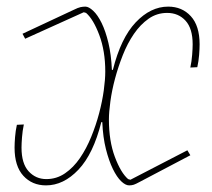

<svg xmlns="http://www.w3.org/2000/svg" viewBox="-20 -548 640 580"><path d="M119 12Q77 12 50.5 -17Q24 -46 24 -102Q24 -115 25.5 -134Q27 -153 31 -171L52 -172Q48 -153 46.5 -133.5Q45 -114 45 -102Q45 -54 66.5 -30.5Q88 -7 120 -7Q151 -7 176.5 -24.5Q202 -42 221.5 -70.5Q241 -99 255.5 -134.5Q270 -170 279.5 -206Q289 -242 293.5 -275Q298 -308 298 -332Q298 -394 280 -442Q262 -490 240 -509L233 -511L56 -431L48 -446L202 -518Q216 -525 223.5 -526.5Q231 -528 238 -528Q248 -528 261.5 -515.5Q275 -503 287 -478.5Q299 -454 307.5 -418.5Q316 -383 318 -337H321Q345 -433 390 -480.5Q435 -528 488 -528Q530 -528 556.5 -499Q583 -470 583 -414Q583 -401 581.5 -382Q580 -363 576 -345L555 -344Q559 -363 560.5 -382.5Q562 -402 562 -414Q562 -462 540.5 -485.5Q519 -509 485 -509Q454 -509 429 -491.5Q404 -474 384.5 -445.5Q365 -417 351 -381.5Q337 -346 327.5 -310.5Q318 -275 313.5 -242Q309 -209 309 -187Q309 -122 327 -74Q345 -26 367 -7L374 -5L546 -94L555 -79L401 2Q390 8 384 10Q378 12 370 12Q359 12 346 -0.5Q333 -13 321 -37.5Q309 -62 300 -97.5Q291 -133 289 -179H286Q262 -83 217 -35.5Q172 12 119 12Z"/></svg>

Font: IBM Plex Mono Thin
Style: Italic
Weight: 100
Italic angle: -9°
Monospace: yes
Designer: Mike Abbink, Paul van der Laan, Pieter van Rosmalen
Foundry: Bold Monday
Version: Version 2.3